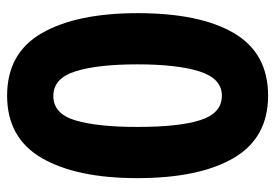

<svg xmlns="http://www.w3.org/2000/svg" viewBox="-137 -629 774 540"><g transform="rotate(90 250.0 -359.0)"><path d="M481 -358Q481 -532 424.5 -629Q368 -726 249 -726Q130 -726 73.5 -630.5Q17 -535 17 -359Q17 -188 73 -90Q129 8 249 8Q368 8 424.5 -89.5Q481 -187 481 -358ZM161 -358Q161 -471 181 -533.5Q201 -596 249 -596Q298 -596 317.5 -536.5Q337 -477 337 -358Q337 -246 318.5 -184Q300 -122 250 -122Q200 -122 180.5 -184.5Q161 -247 161 -358Z"/></g></svg>

Font: Noto Sans Mono UI Condensed ExtraBold
Style: Regular
Weight: 800
Width: 3
Designer: Monotype Design team
Foundry: Monotype Imaging Inc.
Version: 1.000